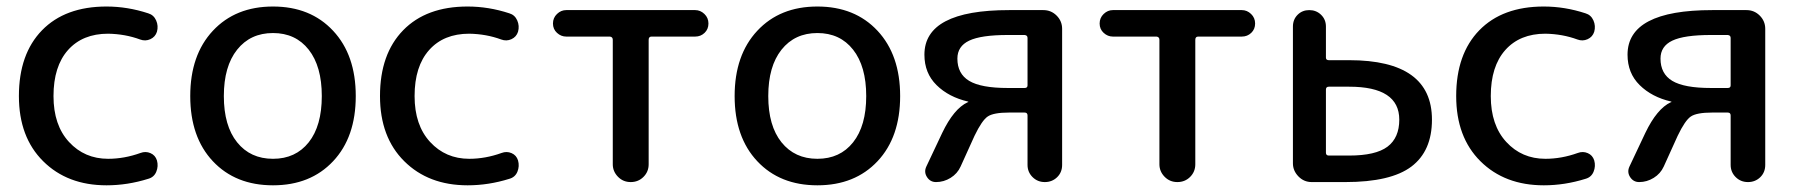

<svg xmlns="http://www.w3.org/2000/svg" viewBox="-20 -550 5424 580"><path d="M301.8 9.8Q183.6 9.8 110.4 -63Q37.1 -135.7 37.1 -259.8Q37.1 -386.7 106.9 -458.5Q176.8 -530.3 301.8 -530.3Q365.2 -530.3 427.7 -509.8Q444.3 -504.9 451.7 -488.3Q459 -471.7 454.1 -454.1Q449.2 -438.5 434.1 -431.6Q418.9 -424.8 403.3 -430.7Q358.4 -447.3 306.6 -448.2Q229.5 -448.2 185.5 -398.9Q141.6 -349.6 141.6 -259.8Q141.6 -171.9 188.5 -121.1Q235.4 -70.3 306.6 -70.3Q355.5 -70.3 404.3 -87.9Q419.9 -93.8 434.6 -87.4Q449.2 -81.1 454.1 -65.4Q459 -47.9 452.1 -31.2Q445.3 -14.6 427.7 -9.8Q365.2 9.8 301.8 9.8Z M912.6 -399.9Q873 -450.2 804.7 -450.2Q736.3 -450.2 696.3 -399.9Q656.2 -349.6 656.2 -259.8Q656.2 -169.9 696.3 -120.1Q736.3 -70.3 804.7 -70.3Q873 -70.3 912.6 -120.1Q952.1 -169.9 952.1 -259.8Q952.1 -349.6 912.6 -399.9ZM986.3 -63Q918 9.8 804.7 9.8Q691.4 9.8 623 -63Q554.7 -135.7 554.7 -259.8Q554.7 -383.8 623 -457Q691.4 -530.3 804.7 -530.3Q918 -530.3 986.3 -457Q1054.7 -383.8 1054.7 -259.8Q1054.7 -135.7 986.3 -63Z M1392.6 9.8Q1274.4 9.8 1201.2 -63Q1127.9 -135.7 1127.9 -259.8Q1127.9 -386.7 1197.8 -458.5Q1267.6 -530.3 1392.6 -530.3Q1456.1 -530.3 1518.6 -509.8Q1535.2 -504.9 1542.5 -488.3Q1549.8 -471.7 1544.9 -454.1Q1540 -438.5 1524.9 -431.6Q1509.8 -424.8 1494.1 -430.7Q1449.2 -447.3 1397.5 -448.2Q1320.3 -448.2 1276.4 -398.9Q1232.4 -349.6 1232.4 -259.8Q1232.4 -171.9 1279.3 -121.1Q1326.2 -70.3 1397.5 -70.3Q1446.3 -70.3 1495.1 -87.9Q1510.7 -93.8 1525.4 -87.4Q1540 -81.1 1544.9 -65.4Q1549.8 -47.9 1543 -31.2Q1536.1 -14.6 1518.6 -9.8Q1456.1 9.8 1392.6 9.8Z M1690.4 -439.5Q1674.8 -439.5 1662.6 -450.7Q1650.4 -461.9 1650.4 -479Q1650.4 -496.1 1662.6 -507.8Q1674.8 -519.5 1690.4 -519.5H2080.1Q2095.7 -519.5 2107.9 -507.8Q2120.1 -496.1 2120.1 -479Q2120.1 -461.9 2108.4 -450.7Q2096.7 -439.5 2080.1 -439.5H1948.2Q1939.5 -439.5 1939.5 -429.7V-53.7Q1939.5 -31.2 1923.8 -15.6Q1908.2 0 1885.3 0Q1862.3 0 1846.7 -16.1Q1831.1 -32.2 1831.1 -53.7V-429.7Q1831.1 -438.5 1822.3 -439.5Z M2557.1 -399.9Q2517.6 -450.2 2449.2 -450.2Q2380.9 -450.2 2340.8 -399.9Q2300.8 -349.6 2300.8 -259.8Q2300.8 -169.9 2340.8 -120.1Q2380.9 -70.3 2449.2 -70.3Q2517.6 -70.3 2557.1 -120.1Q2596.7 -169.9 2596.7 -259.8Q2596.7 -349.6 2557.1 -399.9ZM2630.9 -63Q2562.5 9.8 2449.2 9.8Q2335.9 9.8 2267.6 -63Q2199.2 -135.7 2199.2 -259.8Q2199.2 -383.8 2267.6 -457Q2335.9 -530.3 2449.2 -530.3Q2562.5 -530.3 2630.9 -457Q2699.2 -383.8 2699.2 -259.8Q2699.2 -135.7 2630.9 -63Z M3024.4 -444.3Q2943.4 -444.3 2907.7 -427.2Q2872.1 -410.2 2872.1 -373Q2872.1 -327.1 2907.7 -305.7Q2943.4 -284.2 3024.4 -284.2H3075.2Q3084 -284.2 3084 -292V-435.5Q3084 -443.4 3075.2 -444.3ZM2904.3 -243.2Q2845.7 -256.8 2809.1 -293Q2772.5 -329.1 2772.5 -384.8Q2772.5 -519.5 3028.3 -519.5H3131.8Q3155.3 -519.5 3171.9 -502.9Q3188.5 -486.3 3188.5 -462.9V-51.8Q3188.5 -29.3 3173.3 -14.6Q3158.2 0 3136.2 0Q3114.3 0 3099.1 -15.1Q3084 -30.3 3084 -51.8V-201.2Q3084 -210 3075.2 -210H3028.3Q2981.4 -210 2963.9 -198.2Q2946.3 -186.5 2923.8 -139.6L2881.8 -46.9Q2872.1 -25.4 2851.6 -12.7Q2831.1 0 2807.6 0Q2790 0 2780.3 -15.1Q2770.5 -30.3 2778.3 -46.9L2826.2 -148.4Q2861.3 -221.7 2903.3 -241.2Q2905.3 -241.2 2905.3 -242.2Z M3341.8 -439.5Q3326.2 -439.5 3314 -450.7Q3301.8 -461.9 3301.8 -479Q3301.8 -496.1 3314 -507.8Q3326.2 -519.5 3341.8 -519.5H3731.4Q3747.1 -519.5 3759.3 -507.8Q3771.5 -496.1 3771.5 -479Q3771.5 -461.9 3759.8 -450.7Q3748 -439.5 3731.4 -439.5H3599.6Q3590.8 -439.5 3590.8 -429.7V-53.7Q3590.8 -31.2 3575.2 -15.6Q3559.6 0 3536.6 0Q3513.7 0 3498 -16.1Q3482.4 -32.2 3482.4 -53.7V-429.7Q3482.4 -438.5 3473.6 -439.5Z M3985.4 -279.3V-88.9Q3985.4 -80.1 3994.1 -80.1H4055.7Q4135.7 -80.1 4171.4 -106.9Q4207 -133.8 4207 -188.5Q4207 -288.1 4055.7 -288.1H3994.1Q3985.4 -288.1 3985.4 -279.3ZM3942.4 0Q3918.9 0 3902.3 -17.1Q3885.7 -34.2 3885.7 -56.6V-469.7Q3885.7 -491.2 3899.9 -505.4Q3914.1 -519.5 3935.1 -519.5Q3956.1 -519.5 3970.7 -505.4Q3985.4 -491.2 3985.4 -469.7V-376Q3985.4 -368.2 3994.1 -368.2H4055.7Q4305.7 -368.2 4305.7 -188.5Q4305.7 -93.8 4243.7 -46.9Q4181.6 0 4043.9 0Z M4643.6 9.8Q4525.4 9.8 4452.1 -63Q4378.9 -135.7 4378.9 -259.8Q4378.9 -386.7 4448.7 -458.5Q4518.6 -530.3 4643.6 -530.3Q4707 -530.3 4769.5 -509.8Q4786.1 -504.9 4793.5 -488.3Q4800.8 -471.7 4795.9 -454.1Q4791 -438.5 4775.9 -431.6Q4760.7 -424.8 4745.1 -430.7Q4700.2 -447.3 4648.4 -448.2Q4571.3 -448.2 4527.3 -398.9Q4483.4 -349.6 4483.4 -259.8Q4483.4 -171.9 4530.3 -121.1Q4577.1 -70.3 4648.4 -70.3Q4697.3 -70.3 4746.1 -87.9Q4761.7 -93.8 4776.4 -87.4Q4791 -81.1 4795.9 -65.4Q4800.8 -47.9 4793.9 -31.2Q4787.1 -14.6 4769.5 -9.8Q4707 9.8 4643.6 9.8Z M5148.4 -444.3Q5067.4 -444.3 5031.7 -427.2Q4996.1 -410.2 4996.1 -373Q4996.1 -327.1 5031.7 -305.7Q5067.4 -284.2 5148.4 -284.2H5199.2Q5208 -284.2 5208 -292V-435.5Q5208 -443.4 5199.2 -444.3ZM5028.3 -243.2Q4969.7 -256.8 4933.1 -293Q4896.5 -329.1 4896.5 -384.8Q4896.5 -519.5 5152.3 -519.5H5255.9Q5279.3 -519.5 5295.9 -502.9Q5312.5 -486.3 5312.5 -462.9V-51.8Q5312.5 -29.3 5297.4 -14.6Q5282.2 0 5260.3 0Q5238.3 0 5223.1 -15.1Q5208 -30.3 5208 -51.8V-201.2Q5208 -210 5199.2 -210H5152.3Q5105.5 -210 5087.9 -198.2Q5070.3 -186.5 5047.9 -139.6L5005.9 -46.9Q4996.1 -25.4 4975.6 -12.7Q4955.1 0 4931.6 0Q4914.1 0 4904.3 -15.1Q4894.5 -30.3 4902.3 -46.9L4950.2 -148.4Q4985.4 -221.7 5027.3 -241.2Q5029.3 -241.2 5029.3 -242.2Z"/></svg>

Font: Rounded Mgen+ 2p medium
Style: Regular
Weight: 500
Designer: [Source Han Sans]
Ryoko NISHIZUKA  (kana & ideographs); Paul D. Hunt (Latin, Greek & Cyrillic); Wenlong ZHANG  (bopomofo
Version: Version 1.059.20150602